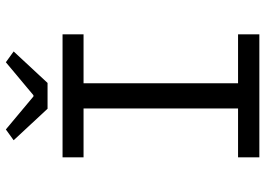

<svg xmlns="http://www.w3.org/2000/svg" viewBox="-142 -742 885 640"><g transform="rotate(-90 300.0 -422.5)"><path d="M95 0H505V-71H342V-586H505V-656H95V-586H258V-71H95ZM257 -706H343L448 -819L412 -845L302 -753H298L188 -845L152 -819Z"/></g></svg>

Font: Hasklig
Style: Regular
Weight: 400
Monospace: yes
Designer: Paul D. Hunt, Teo Tuominen
Foundry: Adobe Systems Incorporated
Version: Version 2.030;PS 1.0;hotconv 16.6.51;makeotf.lib2.5.65220